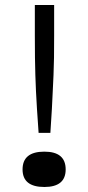

<svg xmlns="http://www.w3.org/2000/svg" viewBox="-20 -736 352 766"><path d="M134 -206Q130 -262 127.5 -301.5Q125 -341 123.5 -373Q122 -405 121 -437Q120 -469 119.5 -506.5Q119 -544 119 -594.5Q119 -645 119 -716H196Q196 -645 196 -594.5Q196 -544 195.5 -506.5Q195 -469 193.5 -437Q192 -405 190.5 -373Q189 -341 187 -301.5Q185 -262 181 -206ZM157 10Q70 10 70 -60Q70 -131 157 -131Q242 -131 242 -60Q242 10 157 10Z"/></svg>

Font: Ojuju
Style: Bold
Weight: 700
Designer: Chisaokwu Joboson, Mirko Velimirovic
Foundry: Udi Foundry
Version: Version 1.000